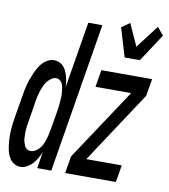

<svg xmlns="http://www.w3.org/2000/svg" viewBox="-103 -847 817 928"><g transform="rotate(10 305.5 -383.0)"><path d="M61 8Q43 8 28.5 -0.5Q14 -9 5 -24Q-4 -39 -8 -55.5Q-12 -72 -14 -89Q-16 -106 -16.5 -123.5Q-17 -141 -16 -159Q-15 -177 -12.5 -195Q-10 -213 -7 -231L10 -331Q12 -346 15 -360.5Q18 -375 22 -390Q26 -405 31.5 -419.5Q37 -434 43 -448Q49 -462 57 -476Q65 -490 76.5 -502Q88 -514 102 -521Q116 -528 131 -528Q145 -528 157 -522.5Q169 -517 177.5 -508Q186 -499 191.5 -486.5Q197 -474 200.5 -461.5Q204 -449 206 -435.5Q208 -422 208 -408L262 -735H331L210 0H141L154 -82Q148 -67 139.5 -51.5Q131 -36 119.5 -23Q108 -10 92 -1Q76 8 61 8ZM94 -76Q106 -76 117.5 -82.5Q129 -89 137.5 -99Q146 -109 151.5 -120.5Q157 -132 160.5 -143.5Q164 -155 167 -167Q170 -179 172 -191L189 -291Q191 -302 192 -313Q193 -324 194 -335Q195 -346 195.5 -357Q196 -368 195 -379Q194 -390 192.5 -400.5Q191 -411 187.5 -420.5Q184 -430 175.5 -437Q167 -444 156 -444Q144 -444 132.5 -436Q121 -428 112.5 -417Q104 -406 98.5 -393.5Q93 -381 89 -368.5Q85 -356 82 -343Q79 -330 77 -317L61 -217Q59 -207 57.5 -196.5Q56 -186 55 -175.5Q54 -165 54.5 -155Q55 -145 55 -135Q55 -125 57.5 -115.5Q60 -106 64 -96.5Q68 -87 76 -81.5Q84 -76 94 -76ZM464 -600 422 -741 462 -769 511 -661 597 -774 628 -736 539 -600ZM278 0 292 -84 525 -436H350L364 -520H613L599 -436L367 -84H541L527 0Z"/></g></svg>

Font: Iosevka Md Ex Obl
Style: Regular
Weight: 500
Width: 7
Italic angle: -9°
Monospace: yes
Designer: Belleve Invis
Foundry: Belleve Invis
Version: Version 32.5.0; ttfautohint (v1.8.4)